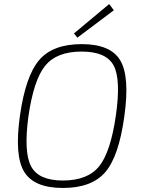

<svg xmlns="http://www.w3.org/2000/svg" viewBox="-20 -921 702 953"><path d="M545 -870 364 -734 347 -755 522 -901ZM386 -702Q529 -702 577 -621Q625 -540 597 -343Q570 -145 502.5 -66.5Q435 12 292 12Q149 12 100 -68.5Q51 -149 79 -347Q107 -544 174.5 -623Q242 -702 386 -702ZM385 -665Q261 -665 204 -594.5Q147 -524 121 -343Q97 -165 134.5 -95Q172 -25 292 -25Q415 -25 472 -95.5Q529 -166 555 -347Q581 -527 544 -596Q507 -665 385 -665Z"/></svg>

Font: Exo 2.0 Extra Light
Style: Italic
Weight: 250
Italic angle: -8°
Designer: Natanael Gama
Version: Version 1.001;PS 001.001;hotconv 1.0.70;makeotf.lib2.5.58329